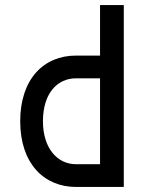

<svg xmlns="http://www.w3.org/2000/svg" viewBox="-20 -740 600 760"><path d="M281 -430H376V-90H281C207 -90 150 -153 150 -260C150 -371 207 -430 281 -430ZM60 -260C60 -92 155 0 281 0H470V-720H376V-520H281C153 -520 60 -427 60 -260Z"/></svg>

Font: Grotesk 02 Mince
Style: Bold
Weight: 400
Designer: Frank Adebiaye, contributions by Jérémy Landes, Ariel Martín Pérez
Foundry: Velvetyne Type Foundry
Version: Version 3.000;Glyphs 3.1.2 (3150)